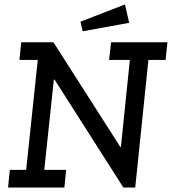

<svg xmlns="http://www.w3.org/2000/svg" viewBox="-20 -839 769 859"><path d="M24 -79H97L149 -571H67L75 -650H219L518 -182H521L561 -571H468L477 -650H729L721 -571H644L585 0H532L224 -483H221L178 -79H276L268 0H16ZM350 -699 340 -742 539 -819 558 -737Z"/></svg>

Font: Zilla Slab Medium
Style: Regular
Weight: 500
Designer: Typotheque.com
Foundry: Typotheque type foundry
Version: Version 1.1; 2017